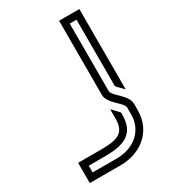

<svg xmlns="http://www.w3.org/2000/svg" viewBox="-202 -930 904 1026"><g transform="rotate(-30 250.0 -416.5)"><path d="M416.7 -250V-208.3C416.7 -102.2 332.6 -41.7 232.3 -41.7H83.3V-83.3H187.5C308.1 -83.3 375 -117.2 375 -230.2V-242.7C370.4 -248.5 335.9 -284.9 333.3 -287.5V-230.2C333.3 -146 291.8 -125 187.5 -125H41.7V0H232.3C357.3 0 458.3 -79.9 458.3 -208.3V-250C458.3 -303.2 375 -345.2 375 -375V-791.7H416.7V-382.3C423.8 -370.4 452.1 -345.9 458.3 -337.5V-833.3H333.3V-375C333.3 -321.8 416.7 -279.8 416.7 -250Z"/></g></svg>

Font: Sportrop
Style: Regular
Weight: 500
Version: Version 0.9